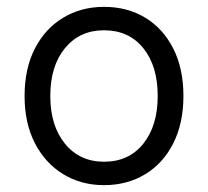

<svg xmlns="http://www.w3.org/2000/svg" viewBox="-20 -530 607 560"><path d="M283.3 10Q216.7 10 164.2 -22.1Q111.7 -54.2 81.7 -112.5Q51.7 -170.8 51.7 -250Q51.7 -330 81.7 -388.3Q111.7 -446.7 164.2 -478.3Q216.7 -510 283.3 -510Q351.7 -510 403.8 -478.3Q455.8 -446.7 485.4 -388.3Q515 -330 515 -250Q515 -170.8 485.4 -112.1Q455.8 -53.3 403.3 -21.7Q350.8 10 283.3 10ZM283.3 -58.3Q355.8 -58.3 397.9 -110.8Q440 -163.3 440 -250Q440 -337.5 397.9 -389.6Q355.8 -441.7 283.3 -441.7Q212.5 -441.7 169.6 -389.6Q126.7 -337.5 126.7 -250Q126.7 -163.3 169.6 -110.8Q212.5 -58.3 283.3 -58.3Z"/></svg>

Font: Funnel Sans Light Light
Style: Regular
Weight: 300
Version: Version 1.000